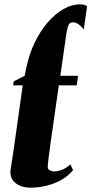

<svg xmlns="http://www.w3.org/2000/svg" viewBox="-20 -851 420 883"><path d="M121.5 12Q75.5 12 49.8 -10.5Q24 -33 28.5 -69Q29 -73.5 30.5 -82.8Q32 -92 34.2 -106.8Q36.5 -121.5 39.8 -142.5Q43 -163.5 47 -192L84.5 -458.5H40L43.5 -477L93.5 -502.5L99.5 -532.5Q113 -600 139.5 -655Q166 -710 200.5 -749.2Q235 -788.5 272.8 -809.8Q310.5 -831 347 -831Q357 -831 365.5 -829Q374 -827 380.5 -822.5L365.5 -716Q353.5 -730.5 341 -739.5Q328.5 -748.5 316 -748.5Q307.5 -748.5 301.8 -744.5Q296 -740.5 291.8 -726.8Q287.5 -713 283.5 -684.5L257.5 -502.5H339.5L332.5 -458.5H250.5L212 -189.5Q207 -151.5 203.2 -122.5Q199.5 -93.5 199.5 -83.5Q199.5 -72.5 209.2 -67.5Q219 -62.5 229 -62.5Q247 -62.5 268.2 -71.5Q289.5 -80.5 303.5 -95.5L316 -68.5Q294.5 -42 262.8 -24Q231 -6 194.5 3Q158 12 121.5 12Z"/></svg>

Font: Merriweather 144pt Black
Style: Italic
Weight: 900
Italic angle: -7.8°
Version: Version 2.101